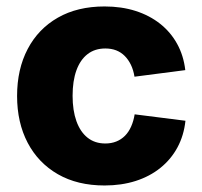

<svg xmlns="http://www.w3.org/2000/svg" viewBox="-20 -567 629 598"><path d="M305.7 10.7Q221.2 10.7 160.2 -24.4Q99.1 -59.6 66.2 -122.3Q33.2 -185.1 33.2 -268.1Q33.2 -351.6 66.2 -414.3Q99.1 -477.1 160.2 -512Q221.2 -546.9 305.7 -546.9Q358.4 -546.9 402.1 -533Q445.8 -519 478.8 -492.9Q511.7 -466.8 531.7 -430.4Q551.8 -394 557.1 -348.6L398.9 -328.1Q395.5 -349.1 387.7 -365.2Q379.9 -381.3 368.4 -392.8Q356.9 -404.3 341.8 -410.2Q326.7 -416 308.1 -416Q275.4 -416 252.7 -398.4Q230 -380.9 218 -347.9Q206.1 -314.9 206.1 -268.6Q206.1 -223.1 218 -189.7Q230 -156.2 252.7 -138.2Q275.4 -120.1 308.1 -120.1Q326.7 -120.1 342 -126.2Q357.4 -132.3 369.1 -144Q380.9 -155.8 388.4 -172.9Q396 -189.9 399.4 -210.9L557.6 -190.9Q552.7 -145 532.7 -107.9Q512.7 -70.8 479.7 -44.2Q446.8 -17.6 402.6 -3.4Q358.4 10.7 305.7 10.7Z"/></svg>

Font: Inter 18pt ExtraBold
Style: Regular
Weight: 800
Designer: Rasmus Andersson
Foundry: rsms
Version: Version 4.001;git-66647c0bb